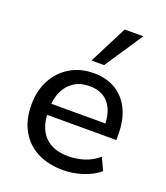

<svg xmlns="http://www.w3.org/2000/svg" viewBox="-140 -851 828 957"><g transform="rotate(20 274.0 -373.0)"><path d="M306 9Q226 9 168 -21.5Q110 -52 78.5 -108.5Q47 -165 47 -244Q47 -319 77.5 -376Q108 -433 162 -465.5Q216 -498 287 -498Q355 -498 403.5 -468.5Q452 -439 478.5 -384.5Q505 -330 505 -255V-223H119V-282H442L426 -267Q426 -345 391 -387.5Q356 -430 289 -430Q241 -430 207 -408Q173 -386 155 -346.5Q137 -307 137 -253V-246Q137 -186 156.5 -146Q176 -106 214 -85.5Q252 -65 306 -65Q349 -65 389.5 -77.5Q430 -90 466 -120L496 -55Q462 -25 410 -8Q358 9 306 9ZM253 -553 356 -755H455L320 -553Z"/></g></svg>

Font: Nunito Sans 12pt ExtraLight 11pt Medium
Style: Regular
Weight: 500
Version: Version 3.101;gftools[0.9.27]